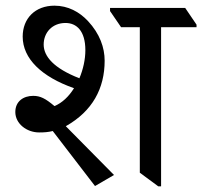

<svg xmlns="http://www.w3.org/2000/svg" viewBox="-20 -651 713 677"><path d="M315 5 382 -34 212 -206C306 -259 349 -339 349 -437C349 -483 332 -532 290 -577C260 -609 220 -631 172 -631C104 -631 60 -586 60 -522C60 -444 127 -380 241 -340C223 -311 199 -288 172 -277C140 -304 122 -313 97 -313C63 -313 34 -294 34 -256C34 -215 74 -184 118 -184C136 -184 150 -185 166 -189ZM538 6H548V-555H673V-564L633 -623H368V-612L407 -555H473V-42ZM134 -494C134 -536 164 -570 211 -570C250 -570 281 -542 281 -474C281 -441 273 -406 260 -375C170 -410 134 -452 134 -494Z"/></svg>

Font: Noto Serif Devanagari
Style: Regular
Weight: 400
Designer: Universal Thirst, Indian Type Foundry and the Monotype Design Team
Foundry: Monotype Imaging Inc.
Version: Version 2.004